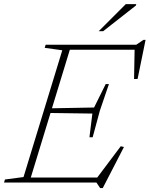

<svg xmlns="http://www.w3.org/2000/svg" viewBox="-47 -904 741 951"><path d="M261.5 -655 174.5 -667 179 -682.5H306.5L98 0H-27L-22.5 -15L69.5 -27ZM620 -671.5 639 -657.5H264L272 -682.5H628L663.5 -706.5H674L634.5 -513L617 -512.5ZM449 27.5 430.5 0H63.5L71.5 -24.5H462.5L425.5 -12.5L551 -179.5L567 -176L462 27.5ZM412 -224H396L410.5 -341.5L193.5 -344.5L201 -367.5L419 -371.5L476.5 -487.5H492.5L447.5 -355.5ZM442 -749.5 576 -883.5H628L626 -876.5L464 -749.5Z"/></svg>

Font: Newsreader ExtraLight
Style: Italic
Weight: 250
Italic angle: -17°
Designer: Hugues Gentile
Foundry: Production Type
Version: Version 1.003